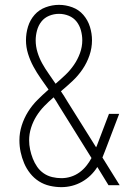

<svg xmlns="http://www.w3.org/2000/svg" viewBox="-20 -763 540 791"><path d="M233 8Q209 8 185 2.5Q161 -3 140.5 -16Q120 -29 104.5 -48.5Q89 -68 79.5 -90.5Q70 -113 65 -136.5Q60 -160 60 -185Q60 -216 69.5 -246Q79 -276 95.5 -302.5Q112 -329 134 -351Q156 -373 180 -394Q164 -417 147.5 -440.5Q131 -464 117.5 -489Q104 -514 95.5 -541.5Q87 -569 87 -597Q87 -626 95.5 -653.5Q104 -681 122.5 -702Q141 -723 168 -733Q195 -743 223 -743Q251 -743 278 -733Q305 -723 323.5 -701.5Q342 -680 350.5 -652.5Q359 -625 359 -597Q359 -565 348.5 -534.5Q338 -504 320 -477.5Q302 -451 278.5 -429Q255 -407 231 -387Q238 -377 244.5 -366.5Q251 -356 257 -346L376 -156Q376 -157 376.5 -158Q377 -159 378 -160L429 -294H471L415 -147Q412 -139 408.5 -130.5Q405 -122 402 -114L473 0H427L381 -75Q369 -56 353 -40.5Q337 -25 317.5 -14Q298 -3 276.5 2.5Q255 8 233 8ZM209 -418Q230 -436 249.5 -454.5Q269 -473 284.5 -495.5Q300 -518 309.5 -544Q319 -570 319 -597Q319 -617 313.5 -637.5Q308 -658 295.5 -674Q283 -690 263.5 -698Q244 -706 223 -706Q202 -706 182.5 -698Q163 -690 150.5 -674Q138 -658 132.5 -637.5Q127 -617 127 -597Q127 -572 134.5 -547.5Q142 -523 154 -501.5Q166 -480 180.5 -459.5Q195 -439 209 -418ZM233 -29Q253 -29 272 -35Q291 -41 307 -52.5Q323 -64 335.5 -79.5Q348 -95 357 -112L223 -327Q218 -336 212.5 -344.5Q207 -353 201 -362Q181 -345 162.5 -326Q144 -307 130 -284.5Q116 -262 108 -236.5Q100 -211 100 -185Q100 -166 104 -147Q108 -128 115 -110Q122 -92 133 -76Q144 -60 160 -49Q176 -38 195 -33.5Q214 -29 233 -29Z"/></svg>

Font: Iosevka Extralight
Style: Regular
Weight: 200
Monospace: yes
Designer: Belleve Invis
Foundry: Belleve Invis
Version: Version 32.0.1; ttfautohint (v1.8.4)